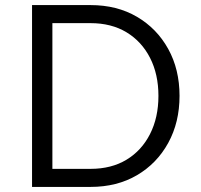

<svg xmlns="http://www.w3.org/2000/svg" viewBox="-20 -735 791 755"><path d="M106 0V-715H336Q440 -715 518.5 -669Q597 -623 641.5 -542.5Q686 -462 686 -358Q686 -254 641.5 -173Q597 -92 518.5 -46Q440 0 336 0ZM186 -71H336Q418 -71 477.5 -107Q537 -143 570 -208Q603 -273 603 -358Q603 -443 570 -507.5Q537 -572 477.5 -608Q418 -644 336 -644H186Z"/></svg>

Font: Wix Madefor Text
Style: Regular
Weight: 400
Designer: Dalton Maag Ltd
Foundry: Dalton Maag Ltd
Version: Version 3.100